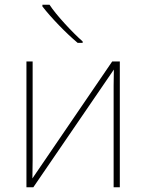

<svg xmlns="http://www.w3.org/2000/svg" viewBox="-20 -786 614 806"><path d="M117 -114Q117 -68 116 -37L451 -528H483V0H457V-426Q457 -465 458 -494L120 0H91V-528H117ZM327 -612V-606H306Q268 -638 227 -680.5Q186 -723 158 -759V-766H188Q209 -734 250.5 -688.5Q292 -643 327 -612Z"/></svg>

Font: Noto Sans UI Thin
Style: Regular
Weight: 250
Designer: Monotype Design Team
Foundry: Monotype Imaging Inc.
Version: Version 1.001